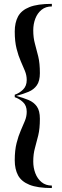

<svg xmlns="http://www.w3.org/2000/svg" viewBox="-20 -800 312 970"><path d="M242 -780.5V-767.5Q211 -767.5 190 -750.5Q169 -733.5 158.5 -706Q148 -678.5 148 -647Q148 -609 156.5 -579Q165 -549 173.2 -514.8Q181.5 -480.5 181.5 -430.5Q181.5 -391 166.2 -369.2Q151 -347.5 124.2 -336.2Q97.5 -325 62 -315.5Q97.5 -306 124.2 -294.8Q151 -283.5 166.2 -262Q181.5 -240.5 181.5 -200Q181.5 -150 173.2 -116Q165 -82 156.5 -52Q148 -22 148 16Q148 47.5 158.5 75.2Q169 103 190 120.2Q211 137.5 242 137.5V150Q169.5 150 128.8 133.5Q88 117 71.2 85.8Q54.5 54.5 54.5 10Q54.5 -41 63.8 -77.2Q73 -113.5 84.8 -140.2Q96.5 -167 105.8 -189.5Q115 -212 115 -235.5Q115 -266.5 96.2 -284Q77.5 -301.5 54.5 -309V-321.5Q77.5 -329 96.2 -347.2Q115 -365.5 115 -396Q115 -419.5 105.8 -442Q96.5 -464.5 84.8 -491Q73 -517.5 63.8 -553.8Q54.5 -590 54.5 -641Q54.5 -685.5 71.2 -716.8Q88 -748 128.8 -764.2Q169.5 -780.5 242 -780.5Z"/></svg>

Font: Bodoni Moda 18pt
Style: Regular
Weight: 400
Designer: Owen Earl
Foundry: indestructible type
Version: Version 2.005